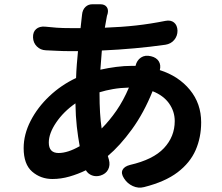

<svg xmlns="http://www.w3.org/2000/svg" viewBox="-20 -826 1040 901"><path d="M689 -562Q714 -556 725 -538.5Q736 -521 730 -497Q818 -469 871 -404.5Q924 -340 924 -252Q924 -181 898 -121.5Q872 -62 813.5 -17.5Q755 27 656 52Q629 59 603 47Q577 35 562 11Q547 -12 555 -28.5Q563 -45 590 -52Q699 -77 749.5 -131Q800 -185 800 -258Q800 -303 773.5 -340.5Q747 -378 696 -398Q655 -296 599 -219Q543 -142 486 -94L491 -77Q498 -51 487.5 -30.5Q477 -10 451 -2Q430 4 411.5 -3Q393 -10 383 -27Q346 -9 306 2.5Q266 14 226 14Q171 14 131 -20.5Q91 -55 91 -131Q91 -195 123.5 -258.5Q156 -322 211.5 -374.5Q267 -427 337 -460Q338 -492 340.5 -524Q343 -556 346 -586H314Q275 -586 249.5 -587.5Q224 -589 195 -590Q170 -591 153 -608Q136 -625 135 -650Q134 -676 149.5 -689.5Q165 -703 191 -701Q220 -698 246 -696Q272 -694 318 -694H358L364 -748Q364 -749 364.5 -752.5Q365 -756 365 -757Q367 -780 381 -793.5Q395 -807 417 -806H451Q471 -806 480.5 -793.5Q490 -781 485 -761Q485 -761 482 -752L472 -696Q552 -699 619 -706.5Q686 -714 756 -728Q781 -733 796.5 -720.5Q812 -708 813 -682Q813 -657 797.5 -638.5Q782 -620 756 -616Q615 -596 458 -589L451 -499Q487 -507 525 -512Q563 -517 600 -517H616Q622 -543 641.5 -556Q661 -569 689 -562ZM585 -415Q545 -414 510.5 -408Q476 -402 447 -393V-390Q447 -338 449.5 -297Q452 -256 457 -223Q494 -260 526.5 -307Q559 -354 585 -415ZM354 -140Q346 -183 340.5 -231.5Q335 -280 334 -341Q278 -302 243.5 -251Q209 -200 209 -157Q209 -108 255 -108Q298 -108 354 -140Z"/></svg>

Font: Chiron GoRound TC
Style: Bold
Weight: 700
Designer: Ryoko NISHIZUKA 西塚涼子 (kana, bopomofo & ideographs); Paul D. Hunt (Latin, Greek & Cyrillic); Sandoll Communications 산돌커뮤니
Foundry: Adobe
Version: Version 1.000;hotconv 1.1.1;makeotfexe 2.6.0